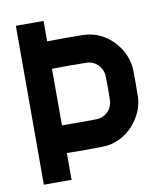

<svg xmlns="http://www.w3.org/2000/svg" viewBox="-80 -766 719 833"><g transform="rotate(-10 280.0 -350.0)"><path d="M392 -415C393 -395 393 -334 392 -314C391 -267 355 -241 322 -240C271 -239 219 -239 168 -240V-489C219 -490 271 -490 322 -489C355 -488 391 -461 392 -415ZM46 0H168V-118C221 -117 274 -117 327 -118C437 -120 512 -221 514 -304C515 -324 515 -405 514 -425C512 -508 437 -608 327 -610C274 -611 221 -611 168 -610V-700H46Z"/></g></svg>

Font: Fervojo
Style: Bold
Weight: 700
Designer: kohakuno
Version: ver.1.0